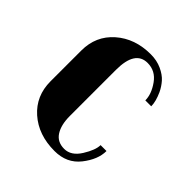

<svg xmlns="http://www.w3.org/2000/svg" viewBox="-142 -579 689 689"><g transform="rotate(45 202.0 -235.0)"><path d="M369 -122Q369 -79 334 -34.5Q299 10 237 10Q155 10 102.5 -36.5Q50 -83 50 -157V-313Q50 -387 103 -433.5Q156 -480 236 -480Q267 -480 292 -468.5Q317 -457 331 -441Q345 -425 354 -406Q369 -373 369 -349H339Q339 -381 314.5 -415.5Q290 -450 250 -450Q187 -450 187 -352V-118Q187 -73 204 -46.5Q221 -20 256 -20Q291 -20 315 -58.5Q339 -97 339 -122Z"/></g></svg>

Font: Trochut
Style: Bold
Weight: 700
Designer: Andreu Balius
Foundry: Andreu Balius
Version: Version 1.001